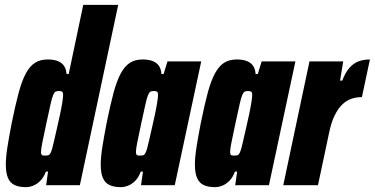

<svg xmlns="http://www.w3.org/2000/svg" viewBox="-20 -763 1544 791"><path d="M87 8Q59 8 40.5 -0.5Q22 -9 13 -29.5Q4 -50 4 -85Q4 -115 10.5 -156.5Q17 -198 28 -255Q43 -329 56.5 -379.5Q70 -430 86.5 -460.5Q103 -491 124.5 -504.5Q146 -518 176 -518Q202 -518 219 -511Q236 -504 244.5 -490.5Q253 -477 254 -458H263L323 -743H467L309 0H170L178 -56H169Q160 -32 146 -18Q132 -4 116.5 2Q101 8 87 8ZM166 -122Q173 -122 178 -123Q183 -124 187 -130.5Q191 -137 195 -151Q198 -161 203 -183.5Q208 -206 214.5 -234Q221 -262 227 -290Q233 -318 236.5 -340Q240 -362 240 -371Q240 -383 235.5 -385.5Q231 -388 223 -388Q214 -388 209 -385.5Q204 -383 199 -371.5Q194 -360 188 -332.5Q182 -305 171 -255Q160 -203 154.5 -176Q149 -149 149 -137Q149 -130 151 -126.5Q153 -123 157 -122.5Q161 -122 166 -122Z M478 8Q450 8 431.5 -0.5Q413 -9 404 -29.5Q395 -50 395 -85Q395 -115 401.5 -156.5Q408 -198 419 -255Q434 -329 447.5 -379.5Q461 -430 477.5 -460.5Q494 -491 515.5 -504.5Q537 -518 567 -518Q593 -518 610 -511Q627 -504 635.5 -490.5Q644 -477 645 -458H654L670 -510H809L700 0H561L569 -56H560Q551 -32 537 -18Q523 -4 507.5 2Q492 8 478 8ZM557 -122Q564 -122 569 -123Q574 -124 578 -130.5Q582 -137 586 -151Q589 -161 594 -183.5Q599 -206 605.5 -234Q612 -262 618 -290Q624 -318 627.5 -340Q631 -362 631 -371Q631 -383 626.5 -385.5Q622 -388 614 -388Q605 -388 600 -385.5Q595 -383 590 -371.5Q585 -360 579 -332.5Q573 -305 562 -255Q551 -203 545.5 -176Q540 -149 540 -137Q540 -130 542 -126.5Q544 -123 548 -122.5Q552 -122 557 -122Z M866 8Q838 8 819.5 -0.5Q801 -9 792 -29.5Q783 -50 783 -85Q783 -115 789.5 -156.5Q796 -198 807 -255Q822 -329 835.5 -379.5Q849 -430 865.5 -460.5Q882 -491 903.5 -504.5Q925 -518 955 -518Q981 -518 998 -511Q1015 -504 1023.5 -490.5Q1032 -477 1033 -458H1042L1058 -510H1197L1088 0H949L957 -56H948Q939 -32 925 -18Q911 -4 895.5 2Q880 8 866 8ZM945 -122Q952 -122 957 -123Q962 -124 966 -130.5Q970 -137 974 -151Q977 -161 982 -183.5Q987 -206 993.5 -234Q1000 -262 1006 -290Q1012 -318 1015.5 -340Q1019 -362 1019 -371Q1019 -383 1014.5 -385.5Q1010 -388 1002 -388Q993 -388 988 -385.5Q983 -383 978 -371.5Q973 -360 967 -332.5Q961 -305 950 -255Q939 -203 933.5 -176Q928 -149 928 -137Q928 -130 930 -126.5Q932 -123 936 -122.5Q940 -122 945 -122Z M1147 0 1255 -510H1394L1381 -431H1390Q1403 -465 1420 -484Q1437 -503 1458 -510.5Q1479 -518 1504 -518L1471 -363Q1448 -363 1427.5 -356Q1407 -349 1389.5 -332Q1372 -315 1358 -286Q1344 -257 1335 -212L1290 0Z"/></svg>

Font: Saira Condensed Black
Style: Italic
Weight: 900
Width: 3
Italic angle: -12°
Designer: Hector Gatti with collaboration of the Omnibus-Type team
Foundry: Omnibus-Type
Version: Version 1.101